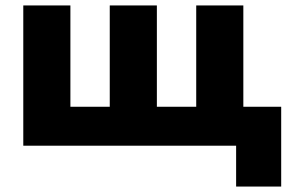

<svg xmlns="http://www.w3.org/2000/svg" viewBox="-20 -535 1065 705"><path d="M847 150V0H798.5V-143H1012.5V150ZM65.5 0V-515H238.5V-143H383V-515H556V-143H700.5V-515H873.5V0Z"/></svg>

Font: Geologica Roman ExtraBold
Style: Regular
Weight: 800
Designer: Sindre Bremnes, Frode Helland
Foundry: Monokrom Skriftforlag AS
Version: Version 1.010;gftools[0.9.28]